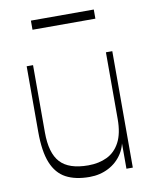

<svg xmlns="http://www.w3.org/2000/svg" viewBox="-85 -817 711 890"><g transform="rotate(-10 270.5 -372.5)"><path d="M265 8Q198 8 154 -15.5Q110 -39 88 -93Q66 -147 66 -240V-548H96V-231Q96 -134 136.5 -90Q177 -46 268 -46Q318 -46 356.5 -64.5Q395 -83 417 -124.5Q439 -166 439 -234L444 -164Q444 -111 419.5 -72.5Q395 -34 354.5 -13Q314 8 265 8ZM439 0V-548H469V0ZM122 -710V-753H418V-710Z"/></g></svg>

Font: Savate ExtraLight
Style: Regular
Weight: 200
Designer: Max Esnée
Foundry: Plomb Type
Version: Version 2.000